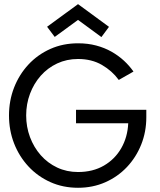

<svg xmlns="http://www.w3.org/2000/svg" viewBox="-20 -877 757 909"><path d="M339.9 -357.1H672.7V-321.9Q672.7 -253 648.5 -192.5Q624.3 -132.1 580.8 -86Q537.2 -40 478.2 -14Q419.3 12 349.4 12Q278.1 12 218.3 -14.9Q158.5 -41.8 114.6 -89.1Q70.7 -136.4 46.6 -198.2Q22.6 -260.1 22.6 -330.5Q22.6 -400.4 46.6 -462.2Q70.7 -524.1 114.6 -571.4Q158.5 -618.6 218.3 -645.3Q278.1 -672 349.4 -672Q395.8 -672 435.4 -661.5Q475 -651 508 -632.3Q540.9 -613.6 567 -589.5Q593 -565.4 611.9 -538.2L542.3 -498.5Q511.1 -541.4 462.6 -569.6Q414.1 -597.7 349.4 -597.7Q295.9 -597.7 250.7 -576.6Q205.6 -555.4 172.8 -518.4Q140.1 -481.3 122 -432.9Q103.9 -384.6 103.9 -330.5Q103.9 -276.3 122 -227.9Q140.1 -179.6 172.8 -142.3Q205.6 -105.1 250.7 -83.8Q295.9 -62.6 349.4 -62.6Q419.4 -62.6 471.8 -92.9Q524.1 -123.2 554.1 -175.5Q584.1 -227.9 587.1 -293.5H339.9ZM239.1 -702.2 202.9 -750.3 349.4 -857.4 496 -749.9 460.1 -701.5 349.4 -782.8Z"/></svg>

Font: League Spartan Extralight
Style: Regular
Weight: 200
Foundry: The League of Moveable Type
Version: Version 2.300; ttfautohint (v1.8.3)